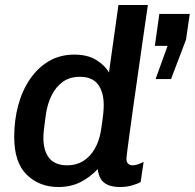

<svg xmlns="http://www.w3.org/2000/svg" viewBox="-20 -740 781 770"><path d="M604 -423 652 -556H601L619 -684H741L726 -581L666 -423ZM214 10Q138 10 87.5 -39Q37 -88 37 -191Q37 -258 53 -317.5Q69 -377 100.5 -423Q132 -469 176.5 -495Q221 -521 278 -521Q331 -521 366 -499.5Q401 -478 417 -449L455 -720H573Q568 -686 561 -637.5Q554 -589 546 -532.5Q538 -476 529.5 -417.5Q521 -359 513.5 -305Q506 -251 500 -207Q494 -163 490.5 -135.5Q487 -108 487 -104Q487 -90 494 -83.5Q501 -77 511 -77Q522 -77 535 -81.5Q548 -86 556 -91L544 -10Q532 -3 510 3.5Q488 10 461 10Q431 10 411.5 1Q392 -8 383 -24.5Q374 -41 372 -62Q341 -29 302.5 -9.5Q264 10 214 10ZM250 -77Q286 -77 313.5 -94Q341 -111 359.5 -142.5Q378 -174 385 -217Q392 -263 394 -283.5Q396 -304 396 -318Q396 -371 373 -401.5Q350 -432 300 -432Q260 -432 232 -412Q204 -392 187 -357.5Q170 -323 164 -281Q158 -238 156 -219.5Q154 -201 154 -188Q154 -135 177.5 -106Q201 -77 250 -77Z"/></svg>

Font: Chivo Medium Medium
Style: Italic
Weight: 500
Italic angle: -8.05°
Version: Version 2.002